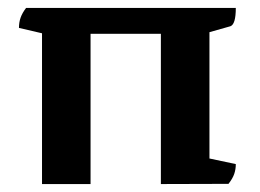

<svg xmlns="http://www.w3.org/2000/svg" viewBox="-20 -463 654 483"><path d="M573.2 -443Q573.2 -402 559.7 -397L492.3 -377.9L506.9 -395.9V-50L491.3 -67.6L573.2 -50.2Q573.2 -37 569.2 -25.4Q565.3 -13.9 554.8 -0.5L384.7 0V-394.9L400.9 -377.9H187.1L207.8 -395.9V0H85.7V-393L102.4 -375.4L27.7 -392.8Q27.7 -407 31.9 -418.8Q36.1 -430.6 45.6 -443Z"/></svg>

Font: Petrona
Style: Regular
Weight: 400
Designer: Ringo R. Seeber
Foundry: Ringo R. Seeber
Version: Version 2.001; ttfautohint (v1.8.3)